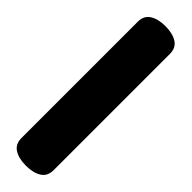

<svg xmlns="http://www.w3.org/2000/svg" viewBox="6 -138 536 536"><g transform="rotate(-45 273.5 129.5)"><path d="M-2.5 129.5Q-2.5 101 8.5 83.5Q19.5 66 43.5 66H502.5Q526.5 66 537.5 83.5Q548.5 101 548.5 129.5Q548.5 158 537.5 175.5Q526.5 193 502.5 193H43.5Q19.5 193 8.5 175.5Q-2.5 158 -2.5 129.5Z"/></g></svg>

Font: Fraunces 9pt SuperSoft Black
Style: Regular
Weight: 900
Version: Version 1.000;[b76b70a41]